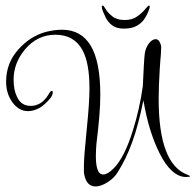

<svg xmlns="http://www.w3.org/2000/svg" viewBox="-20 -624 704 691"><path d="M324 47Q291 47 283 3Q282 -1 282 -4.5Q282 -8 282 -12V-27Q282 -44 284.5 -76Q287 -108 292 -157Q297 -206 299.5 -243Q302 -280 302 -306Q302 -399 276 -445Q246 -499 179 -499Q114 -499 69 -445Q29 -396 29 -338Q29 -300 41 -276Q56 -243 90 -243Q104 -243 113 -247Q138 -255 157 -288Q162 -297 166 -297Q170 -297 170 -292Q170 -282 161 -270.5Q152 -259 141 -249.5Q130 -240 123 -236Q101 -224 81 -224Q49 -224 26 -254Q2 -286 2 -330Q2 -398 47 -447Q88 -493 144 -509Q161 -513 175 -515Q189 -517 203 -517Q272 -517 306.5 -459.5Q341 -402 341 -283Q341 -249 337.5 -205.5Q334 -162 327 -106Q326 -94 325.5 -83Q325 -72 325 -61Q325 -31 331 -14Q337 4 352 4Q367 4 389 -18Q428 -57 458 -154Q482 -229 494 -314Q496 -356 497.5 -385Q499 -414 501 -431Q504 -452 516 -468Q528 -483 540 -483Q553 -483 559 -462L560 -458V-451L559 -428Q558 -418 557 -405.5Q556 -393 555 -377Q553 -345 552 -318Q551 -291 551 -268Q551 -33 655 5Q664 9 664 10Q664 13 650 13Q597 13 554 -73Q536 -109 521.5 -154.5Q507 -200 496 -263Q478 -173 455.5 -111.5Q433 -50 404 -5Q392 16 367 32Q343 47 324 47ZM426 -521Q399 -521 383.5 -533Q368 -545 360.5 -560.5Q353 -576 350 -584Q347 -592 346.5 -598Q346 -604 350 -604Q353 -604 360.5 -591Q368 -578 384.5 -565Q401 -552 429 -552Q456 -552 474 -565Q492 -578 502.5 -591Q513 -604 516 -604Q519 -604 519 -600Q519 -595 514 -583Q510 -572 500.5 -557Q491 -542 473 -531.5Q455 -521 426 -521Z"/></svg>

Font: Puppies Play
Style: Regular
Weight: 400
Designer: Robert E. Leuschke
Foundry: Robert E. Leuschke
Version: Version 1.010; ttfautohint (v1.8.3)